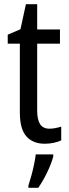

<svg xmlns="http://www.w3.org/2000/svg" viewBox="-20 -678 330 919"><path d="M217 -62Q231 -62 246 -65Q261 -68 273 -72V-6Q258 1 237.5 5.5Q217 10 194 10Q138 10 106.5 -25Q75 -60 75 -140V-469H17V-512L78 -538L104 -658H158V-537H267V-469H158V-148Q158 -105 172 -83.5Q186 -62 217 -62ZM235 71Q226 105 205.5 147.5Q185 190 163 221H116V210Q122 192 129.5 165Q137 138 143 109.5Q149 81 151 61H235Z"/></svg>

Font: Noto Sans Devanagari Condensed
Style: Regular
Weight: 400
Width: 3
Designer: Jelle Bosma - Monotype Design Team
Foundry: Monotype Imaging Inc.
Version: Version 2.004; ttfautohint (v1.8.4.7-5d5b)